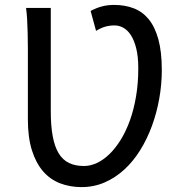

<svg xmlns="http://www.w3.org/2000/svg" viewBox="-20 -745 736 777"><path d="M346.7 -700.7Q370.6 -713.4 393.1 -719.2Q415.5 -725.1 441.9 -725.1Q484.9 -725.1 520.5 -711.7Q556.2 -698.2 581.5 -667.5Q606.9 -636.7 620.8 -586.2Q634.8 -535.6 634.8 -461.4Q634.8 -403.3 624.5 -345.9Q614.3 -288.6 595 -235.8Q575.7 -183.1 547.6 -137.7Q519.5 -92.3 483.4 -59.1Q447.3 -25.9 403.6 -6.8Q359.9 12.2 310.1 12.2Q263.2 12.2 223.1 -3.2Q183.1 -18.6 154.3 -51.8Q125.5 -85 109.1 -137Q92.8 -189 92.8 -262.2V-548.3Q92.8 -580.6 92 -610.1Q91.3 -639.6 89.8 -666Q88.4 -692.4 85.4 -712.9H185.5V-295.4Q185.5 -235.4 193.4 -193.4Q201.2 -151.4 217.5 -124.5Q233.9 -97.7 259.3 -85.4Q284.7 -73.2 319.8 -73.2Q345.7 -73.2 372.1 -85.4Q398.4 -97.7 422.9 -121.3Q447.3 -145 468.5 -179.2Q489.7 -213.4 505.6 -257.3Q521.5 -301.3 530.5 -354.5Q539.6 -407.7 539.6 -468.8Q539.6 -516.6 531.2 -549.6Q522.9 -582.5 509.5 -603Q496.1 -623.5 479 -632.8Q461.9 -642.1 444.3 -642.1Q423.8 -642.1 406.2 -637.2Q388.7 -632.3 368.7 -620.1Z"/></svg>

Font: Andika Phon
Style: Regular
Weight: 400
Designer: Victor Gaultney, Annie Olsen, Julie Remington, Don Collingsworth, Eric Hays, Becca Hirsbrunner
Foundry: SIL International
Version: Version 5.000